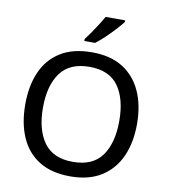

<svg xmlns="http://www.w3.org/2000/svg" viewBox="-100 -1026 983 1120"><g transform="rotate(10 391.5 -466.0)"><path d="M723 -358Q723 -247 685.5 -164.5Q648 -82 574.5 -36Q501 10 392 10Q280 10 206.5 -36Q133 -82 97 -165Q61 -248 61 -359Q61 -469 97 -551Q133 -633 206.5 -679Q280 -725 393 -725Q502 -725 575 -679.5Q648 -634 685.5 -551.5Q723 -469 723 -358ZM166 -358Q166 -227 220.5 -151.5Q275 -76 392 -76Q510 -76 564 -151.5Q618 -227 618 -358Q618 -489 564 -564Q510 -639 393 -639Q276 -639 221 -564Q166 -489 166 -358ZM550 -932Q536 -914 510 -885.5Q484 -857 454 -828.5Q424 -800 400 -782H336V-794Q351 -813 369 -839Q387 -865 404.5 -892.5Q422 -920 434 -942H550Z"/></g></svg>

Font: Noto Sans Kayah Li Medium
Style: Regular
Weight: 500
Designer: Monotype Design Team, Sérgio Martins
Foundry: Monotype Imaging Inc.
Version: Version 2.002; ttfautohint (v1.8.4.7-5d5b)